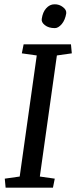

<svg xmlns="http://www.w3.org/2000/svg" viewBox="-20 -865 351 885"><path d="M149.4 -609.4 80.6 -619.1 88.9 -660.6H307.1L311 -619.1L242.2 -609.4L163.6 -51.3L232.4 -41.5L224.1 0H5.9L2 -41.5L70.8 -51.3ZM270.5 -832Q287.6 -818.8 285.2 -802.7Q280.3 -772.9 264.6 -753.9Q248.5 -735.4 232.9 -735.4Q204.1 -735.4 187 -749Q169.9 -762.2 172.4 -777.8Q174.8 -793.9 179.7 -805.7Q184.6 -817.4 192.4 -826.2Q209 -845.2 231 -845.2Q253.4 -845.7 270.5 -832Z"/></svg>

Font: NoticiaText-Italic
Style: Italic
Weight: 400
Italic angle: -8°
Designer: JM Sole
Foundry: JM Sole
Version: Version 1.003